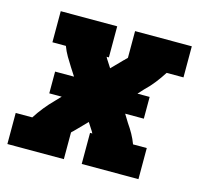

<svg xmlns="http://www.w3.org/2000/svg" viewBox="-83 -623 766 716"><g transform="rotate(15 300.0 -265.0)"><path d="M3 0V-120H67Q81 -142 97.5 -162.5Q114 -183 132 -201L153 -223H105V-307H178L158 -338Q147 -355 136.5 -373Q126 -391 119 -410H67V-530H285V-410H276Q277 -409 278 -407Q279 -405 280 -403L300 -372L339 -412Q340 -413 341 -414Q342 -415 343 -416Q343 -416 343.5 -416Q344 -416 344 -416Q344 -417 345 -418Q346 -419 347 -420H348Q348 -420 348 -420Q348 -420 348 -420V-421Q350 -423 351.5 -424Q353 -425 354 -427V-530H573V-410H508Q494 -388 478 -367.5Q462 -347 443 -329L423 -307H470V-223H398L417 -192Q429 -175 439 -157Q449 -139 456 -120H509V0H290V-120H299Q298 -121 297 -123Q296 -125 295 -127L275 -158L236 -118Q235 -117 234 -116Q233 -115 232 -114Q232 -114 232 -114Q232 -114 232 -114Q231 -113 230 -112Q229 -111 228 -110Q228 -110 228 -110Q228 -110 228 -110L227 -109Q225 -107 223.5 -106Q222 -105 221 -103V0Z"/></g></svg>

Font: Iosevka Curly Slab HvEx
Style: Italic
Weight: 900
Width: 7
Italic angle: -9°
Monospace: yes
Designer: Belleve Invis
Foundry: Belleve Invis
Version: Version 11.1.0; ttfautohint (v1.8.3)